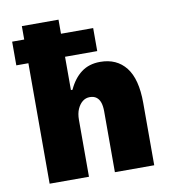

<svg xmlns="http://www.w3.org/2000/svg" viewBox="-80 -775 766 846"><g transform="rotate(-10 303.0 -352.5)"><path d="M74 0V-539H20V-645H74V-705H238V-642H382V-539H238V-390H245Q267 -438 301.5 -464Q336 -490 386 -490Q460 -490 501 -438Q542 -386 542 -279V0H366V-272Q366 -296 360.5 -312Q355 -328 343.5 -336.5Q332 -345 314 -345Q296 -345 282 -334Q268 -323 259 -303Q250 -283 250 -254V0Z"/></g></svg>

Font: Nunito Sans 7pt Condensed Black
Style: Regular
Weight: 900
Width: 3
Designer: Vernon Adams
Foundry: Vernon Adams
Version: Version 3.101;gftools[0.9.27]